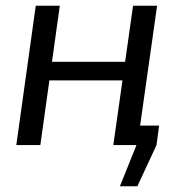

<svg xmlns="http://www.w3.org/2000/svg" viewBox="-20 -507 619 671"><path d="M387 -68H536L527 0L460 144H399L457 0H378ZM189 -487 121 0H37L105 -487ZM427 -291 417 -226H147L156 -291ZM529 -487 460 0H376L445 -487Z"/></svg>

Font: Exo 2
Style: Italic
Weight: 400
Italic angle: -8°
Designer: Natanael Gama
Foundry: Natanael Gama
Version: Version 2.010